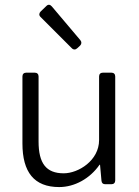

<svg xmlns="http://www.w3.org/2000/svg" viewBox="-20 -758 570 790"><path d="M310.5 -592.8 193.4 -731.4C186.5 -739.3 178.7 -741.2 170.9 -733.4L147.5 -710.9C140.6 -704.1 139.6 -695.3 146.5 -688.5L275.4 -559.6C282.2 -552.7 291 -552.7 297.9 -559.6L309.6 -570.3C316.4 -577.1 316.4 -585.9 310.5 -592.8ZM387.7 -443.4V-181.6C387.7 -97.7 302.7 -44.9 242.2 -44.9C169.9 -44.9 138.7 -85.9 138.7 -175.8V-443.4C138.7 -453.1 132.8 -459 123 -459H87.9C78.1 -459 72.3 -453.1 72.3 -443.4V-168C72.3 -49.8 120.1 11.7 223.6 11.7C286.1 11.7 349.6 -22.5 389.6 -80.1H391.6L397.5 -14.6C398.4 -4.9 403.3 0 413.1 0H438.5C448.2 0 454.1 -5.9 454.1 -15.6V-443.4C454.1 -453.1 448.2 -459 438.5 -459H403.3C393.6 -459 387.7 -453.1 387.7 -443.4Z"/></svg>

Font: Ed Sans Neue Light
Style: Regular
Weight: 300
Designer: Stephen Hutchings
Version: Version 1.004;PS 001.004;hotconv 1.0.88;makeotf.lib2.5.64775